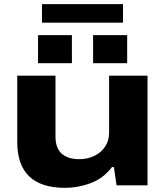

<svg xmlns="http://www.w3.org/2000/svg" viewBox="-20 -892 795 924"><path d="M182 -783V-872H572V-783ZM163 -588V-723H326V-588ZM428 -588V-723H592V-588ZM293 12Q63 12 63 -209V-528H247V-235Q247 -180 276.5 -153Q306 -126 362 -126Q402 -126 434.5 -142Q467 -158 486 -186.5Q505 -215 505 -252V-528H690V0H541L528 -88H519Q477 -33 416 -10.5Q355 12 293 12Z"/></svg>

Font: Archivo Expanded ExtraBold
Style: Regular
Weight: 800
Width: 7
Designer: Hector Gatti
Foundry: Omnibus-Type
Version: Version 2.001; ttfautohint (v1.8.3)